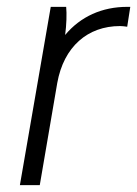

<svg xmlns="http://www.w3.org/2000/svg" viewBox="-20 -540 400 560"><path d="M38 0H96L147 -298C166 -404 236 -464 330 -464C337 -464 344 -463 351 -462L360 -520H351C278 -520 215 -492 170 -438C174 -468 175 -500 173 -520H128Z"/></svg>

Font: Fixel Text 20240404 Light
Style: Italic
Weight: 300
Width: 4
Italic angle: -10°
Designer: AlfaBravo + MacPaw
Foundry: Kyrylo Tkachov, Marchela Mozhyna, Serhii Makarenko, Maria Weinstein, Zakhar Kryvoshyya
Version: Version 1.211;Glyphs 3.2 (3225)